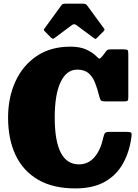

<svg xmlns="http://www.w3.org/2000/svg" viewBox="-20 -1030 768 1070"><path d="M25 -375Q25 -486.5 66 -576Q107 -665.5 184.8 -717.8Q262.5 -770 372.5 -770Q425 -770 460.2 -754.2Q495.5 -738.5 518 -715.5Q531 -701.5 536.5 -703.8Q542 -706 554.5 -722L571 -744Q576.5 -751 581.2 -753Q586 -755 600 -755H670Q688.5 -755 691.8 -749.8Q695 -744.5 695 -726V-487Q695 -473 691.2 -469Q687.5 -465 672.5 -465H566Q548 -465 543 -470Q538 -475 534.5 -488.5Q523.5 -533.5 510 -568.2Q496.5 -603 473.2 -622.5Q450 -642 410 -642Q351 -642 318 -573Q285 -504 285 -375Q285 -114 420 -114Q471 -114 505.5 -153Q540 -192 555 -261Q559.5 -281.5 565 -288.2Q570.5 -295 589 -295H687Q707 -295 711 -290Q715 -285 713 -271Q702.5 -186 666.2 -120.2Q630 -54.5 564.5 -17.2Q499 20 400 20Q276 20 192.8 -28.2Q109.5 -76.5 67.2 -165Q25 -253.5 25 -375ZM264.5 -820 230 -855Q224.5 -860.5 224.2 -863Q224 -865.5 228.5 -872L322.5 -1001Q326.5 -1007 332.2 -1008.2Q338 -1009.5 349 -1009.5H441.5Q458.5 -1009.5 464.5 -1001L560.5 -870Q566 -864.5 556.5 -855L519.5 -818Q514 -812.5 512 -812.8Q510 -813 503.5 -817.5L406 -890Q393 -899.5 381 -890.5L282.5 -817Q274 -810.5 264.5 -820Z"/></svg>

Font: Besley* Narrow Fatface
Style: Regular
Weight: 900
Width: 4
Designer: Owen Earl
Foundry: indestructible type*
Version: Version 3.000; ttfautohint (v1.8.3)